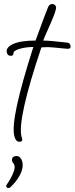

<svg xmlns="http://www.w3.org/2000/svg" viewBox="-20 -637 372 956"><path d="M77 69Q58 69 51 39Q41 -5 65 -115Q89 -225 146 -403Q108 -403 76.5 -393.5Q45 -384 47 -370Q47 -366 44 -362.5Q41 -359 34 -359Q18 -359 14 -375Q8 -401 45.5 -418Q83 -435 157 -435L199 -549Q204 -560 208.5 -573.5Q213 -587 220 -603Q227 -617 240 -617Q248 -617 253 -612.5Q258 -608 259 -603Q262 -588 233 -523Q197 -442 195 -435Q210 -435 240.5 -432.5Q271 -430 313 -425Q328 -424 331 -410Q335 -394 317 -394Q310 -394 288.5 -396.5Q267 -399 242.5 -401Q218 -403 201 -402L186 -401Q66 -44 87 43L90 51V53Q94 69 77 69ZM62 140Q74 140 81 148.5Q88 157 91 168Q98 199 80 233Q62 267 32 295Q28 299 22 299Q13 299 11 291Q10 287 13 283Q23 269 33 251Q43 233 49 215.5Q55 198 52 187Q50 179 45.5 174.5Q41 170 40 164Q38 154 43.5 147Q49 140 62 140Z"/></svg>

Font: Oooh Baby
Style: Normal
Weight: 400
Designer: Robert E. Leuschke
Foundry: Robert E. Leuschke
Version: Version 1.011; ttfautohint (v1.8.3)